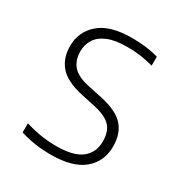

<svg xmlns="http://www.w3.org/2000/svg" viewBox="-138 -646 709 755"><g transform="rotate(30 217.0 -269.0)"><path d="M198 9Q160 9 126 4Q92 -1 58.5 -11.5V-53Q98.5 -41 131.8 -36Q165 -31 199.5 -31Q277 -31 313.2 -59.2Q349.5 -87.5 349.5 -139Q349.5 -183.5 326.8 -207.2Q304 -231 250.5 -242.5L184 -257Q111 -273.5 80.5 -309.2Q50 -345 50 -399.5Q50 -464 98.2 -506.2Q146.5 -548.5 246.5 -548.5Q279 -548.5 308.5 -545Q338 -541.5 366.5 -533.5V-492.5Q333.5 -501.5 305.8 -505Q278 -508.5 247 -508.5Q192 -508.5 158.8 -494.2Q125.5 -480 110.5 -455.8Q95.5 -431.5 95.5 -401.5Q95.5 -362.5 116.5 -337Q137.5 -311.5 190.5 -299.5L257 -285.5Q333 -269 363.8 -233.8Q394.5 -198.5 394.5 -142Q394.5 -72.5 345.2 -31.8Q296 9 198 9Z"/></g></svg>

Font: Encode Sans Condensed Thin ExtraLight
Style: Regular
Weight: 250
Version: Version 3.002